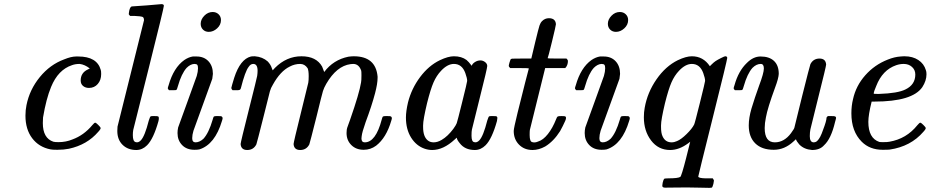

<svg xmlns="http://www.w3.org/2000/svg" viewBox="-20 -714 4498 928"><path d="M414 -383Q390 -402 365 -405Q344 -405 328 -399Q261 -377 227 -294Q203 -236 188 -146Q187 -138 187 -119Q187 -46 238 -29Q245 -27 263 -27Q299 -27 330 -40Q385 -60 426 -109Q436 -121 440 -121Q444 -121 454 -111Q464 -101 466 -97Q469 -92 455 -77Q401 -14 313 5Q288 10 257 10Q233 10 224 8Q168 -3 135.5 -46Q103 -89 103 -155Q103 -182 108 -206Q123 -281 172.5 -341.5Q222 -402 290 -427Q324 -441 348 -441H358Q449 -441 467 -376Q469 -371 469 -356Q469 -327 452.5 -308Q436 -289 410 -289Q393 -289 381.5 -298.5Q370 -308 370 -325Q370 -362 404 -378Z M618 -683Q619 -683 690 -688L760 -694Q772 -694 772 -686Q772 -676 700 -389L624 -86Q622 -74 622 -61Q622 -30 636 -27Q649 -23 661 -36Q680 -56 699 -131Q705 -151 709 -152Q712 -153 721 -153H726Q743 -153 745 -151Q750 -147 746 -129Q722 -43 691 -12Q668 11 639 11Q598 11 572.5 -14Q547 -39 547 -81Q547 -96 548 -102L676 -616Q676 -628 670 -632Q659 -636 630 -637H609Q603 -643 602.5 -645Q602 -647 605 -664Q610 -683 618 -683Z M950 -599Q950 -620 967.5 -638Q985 -656 1008 -656Q1025 -656 1036.5 -645Q1048 -634 1048 -617Q1048 -594 1029.5 -577Q1011 -560 989 -560Q972 -560 961 -571Q950 -582 950 -599ZM930 -441Q966 -441 987.5 -418Q1009 -395 1009 -357Q1007 -338 1006 -333Q1005 -330 960.5 -207.5Q916 -85 915 -82Q909 -62 909 -46Q909 -26 925 -26Q944 -26 963 -43Q989 -71 1008 -136Q1011 -148 1013.5 -150.5Q1016 -153 1027 -153H1033Q1050 -153 1052 -151Q1056 -147 1056 -143Q1056 -139 1053 -130Q1019 -16 944 8Q936 10 920 10Q882 10 860 -13Q838 -36 838 -71Q838 -84 841 -98Q842 -101 886.5 -223.5Q931 -346 931 -347Q937 -368 937 -384Q937 -396 933.5 -400.5Q930 -405 919 -405Q900 -404 882 -386Q857 -358 840 -298Q836 -282 832 -279Q831 -278 813 -278H797Q791 -284 791 -287Q791 -291 795 -302Q819 -387 871 -424Q892 -438 912 -441Z M1104 -278Q1098 -284 1098 -289Q1100 -299 1112 -338Q1141 -428 1193 -441Q1198 -442 1212 -442Q1249 -439 1274 -417Q1289 -401 1294 -384L1298 -374L1309 -386Q1365 -442 1437 -442Q1509 -442 1537 -392Q1538 -391 1547 -366Q1591 -425 1664 -440Q1680 -442 1690 -442Q1796 -442 1805 -344V-338Q1805 -310 1793 -264Q1777 -203 1747 -123Q1730 -75 1728 -55Q1728 -53 1727.5 -49.5Q1727 -46 1727 -45Q1727 -26 1743 -26Q1796 -26 1825 -136Q1828 -148 1830.5 -150.5Q1833 -153 1845 -153H1851Q1868 -153 1870 -151Q1874 -147 1874 -143Q1874 -139 1871 -130Q1847 -48 1798 -10Q1771 10 1738 10Q1701 10 1678 -13Q1655 -36 1655 -71Q1655 -81 1656 -87Q1657 -93 1658 -96Q1659 -99 1663.5 -111.5Q1668 -124 1672 -135Q1717 -264 1725 -315Q1727 -324 1727 -349Q1727 -367 1726 -372Q1715 -405 1687 -405Q1679 -405 1674 -404Q1607 -395 1557 -309Q1546 -290 1541 -274Q1536 -258 1510 -151Q1478 -24 1475 -16Q1461 11 1431 11Q1401 11 1399 -18Q1399 -26 1434 -167Q1469 -308 1470 -314Q1472 -325 1472 -346Q1472 -372 1467 -384Q1453 -405 1431 -405Q1404 -405 1380 -392Q1335 -370 1299 -305Q1289 -289 1284.5 -272.5Q1280 -256 1254 -151Q1222 -24 1219 -16Q1205 11 1175 11Q1145 11 1143 -18Q1143 -26 1182.5 -182.5Q1222 -339 1223 -347Q1225 -361 1225 -372Q1225 -405 1204 -405Q1191 -405 1182 -391Q1165 -370 1144 -287Q1143 -285 1142 -283Q1140 -278 1127 -278Q1123 -278 1121 -278Z M2302 -422Q2314 -422 2324.5 -414Q2335 -406 2335 -395Q2335 -384 2299.5 -243.5Q2264 -103 2261 -88Q2259 -80 2259 -58Q2259 -29 2272 -27Q2285 -23 2297 -36Q2316 -56 2335 -131Q2341 -151 2345 -152Q2348 -153 2357 -153H2362Q2379 -153 2381 -151Q2384 -148 2384 -144Q2384 -143 2382 -129Q2358 -43 2327 -12Q2304 11 2275 11Q2227 11 2202 -22Q2188 -39 2188 -48H2187Q2186 -47 2183 -44.5Q2180 -42 2178 -40Q2123 11 2069 11Q2051 11 2033 5Q1992 -9 1967 -49Q1942 -89 1942 -146Q1942 -176 1952 -219Q1969 -286 2010.5 -341.5Q2052 -397 2106 -423Q2146 -442 2174 -442Q2211 -442 2235 -424Q2244 -417 2260 -396Q2263 -406 2275.5 -414Q2288 -422 2302 -422ZM2229 -361Q2213 -405 2174 -405Q2143 -405 2112 -372Q2090 -349 2075.5 -316Q2061 -283 2044 -215Q2025 -135 2025 -108V-100Q2025 -53 2048 -35Q2059 -26 2076 -26Q2095 -26 2115 -38Q2144 -55 2171 -91Q2184 -109 2187.5 -118.5Q2191 -128 2213 -217Q2238 -317 2238 -323Q2238 -336 2229 -361Z M2446 -385Q2439 -392 2439 -395Q2439 -399 2442.5 -411.5Q2446 -424 2447 -425Q2449 -430 2455.5 -430.5Q2462 -431 2501 -431H2548L2567 -511Q2583 -577 2587.5 -590.5Q2592 -604 2600 -612Q2614 -626 2633 -626Q2665 -626 2667 -597Q2667 -591 2648 -513Q2629 -435 2627 -433Q2627 -431 2672 -431H2718Q2725 -424 2725 -420Q2725 -398 2712 -385H2615L2541 -86Q2540 -80 2540 -61Q2540 -29 2553 -27Q2565 -23 2581 -30Q2605 -37 2628 -66Q2651 -95 2668 -138Q2672 -149 2675.5 -151Q2679 -153 2694 -153Q2711 -153 2713 -151Q2719 -146 2712 -130Q2701 -105 2687 -80Q2656 -31 2615 -6Q2584 11 2554 11Q2514 11 2488.5 -15Q2463 -41 2463 -81Q2463 -93 2481.5 -168.5Q2500 -244 2518 -314L2536 -383Q2536 -385 2491 -385Z M2918 -599Q2918 -620 2935.5 -638Q2953 -656 2976 -656Q2993 -656 3004.5 -645Q3016 -634 3016 -617Q3016 -594 2997.5 -577Q2979 -560 2957 -560Q2940 -560 2929 -571Q2918 -582 2918 -599ZM2898 -441Q2934 -441 2955.5 -418Q2977 -395 2977 -357Q2975 -338 2974 -333Q2973 -330 2928.5 -207.5Q2884 -85 2883 -82Q2877 -62 2877 -46Q2877 -26 2893 -26Q2912 -26 2931 -43Q2957 -71 2976 -136Q2979 -148 2981.5 -150.5Q2984 -153 2995 -153H3001Q3018 -153 3020 -151Q3024 -147 3024 -143Q3024 -139 3021 -130Q2987 -16 2912 8Q2904 10 2888 10Q2850 10 2828 -13Q2806 -36 2806 -71Q2806 -84 2809 -98Q2810 -101 2854.5 -223.5Q2899 -346 2899 -347Q2905 -368 2905 -384Q2905 -396 2901.5 -400.5Q2898 -405 2887 -405Q2868 -404 2850 -386Q2825 -358 2808 -298Q2804 -282 2800 -279Q2799 -278 2781 -278H2765Q2759 -284 2759 -287Q2759 -291 2763 -302Q2787 -387 2839 -424Q2860 -438 2880 -441Z M3219 11Q3162 11 3127 -35Q3092 -81 3092 -147Q3092 -172 3096 -193Q3109 -267 3153 -330.5Q3197 -394 3256 -423Q3296 -442 3324 -442Q3379 -442 3411 -394L3420 -403Q3430 -413 3439 -419Q3448 -425 3465 -433.5Q3482 -442 3485 -442Q3495 -442 3495 -434Q3495 -425 3426 -149Q3355 135 3355 139Q3355 147 3389 148Q3396 148 3400 148H3425Q3430 155 3430.5 157Q3431 159 3428 175Q3424 191 3420 193Q3416 194 3409 194Q3395 194 3360.5 193Q3326 192 3300 192Q3275 192 3241.5 192.5Q3208 193 3195 193Q3185 193 3182 188Q3180 185 3183 169Q3187 153 3190 150.5Q3193 148 3210 148Q3257 148 3268 141Q3274 137 3296 51L3316 -29L3307 -22Q3263 11 3219 11ZM3379 -361Q3363 -405 3324 -405Q3293 -405 3262 -372Q3240 -349 3225.5 -316Q3211 -283 3194 -215Q3175 -135 3175 -108V-100Q3175 -71 3182 -56Q3195 -26 3226 -26Q3239 -26 3252 -32Q3272 -40 3298.5 -66Q3325 -92 3335 -112Q3338 -117 3363 -217.5Q3388 -318 3388 -323Q3388 -336 3379 -361Z M3532 -278Q3526 -284 3526 -287Q3526 -291 3530 -302Q3549 -371 3590 -410Q3621 -441 3656 -441Q3698 -441 3721 -419.5Q3744 -398 3744 -357Q3743 -335 3726 -290Q3690 -192 3682 -147Q3676 -118 3676 -95Q3676 -26 3725 -26Q3770 -26 3803 -70Q3820 -93 3820 -99Q3820 -102 3857 -249.5Q3894 -397 3897 -404Q3911 -431 3941 -431Q3971 -431 3973 -402Q3973 -394 3935.5 -245Q3898 -96 3897 -89Q3894 -74 3894 -56Q3894 -27 3912 -26Q3923 -26 3930 -33Q3945 -47 3958 -86Q3975 -130 3975 -146Q3975 -147 3981 -153H3998Q4015 -153 4017 -151Q4021 -149 4021 -144Q4021 -141 4016 -124Q3997 -43 3963 -12Q3943 11 3905 11Q3866 8 3843 -16Q3830 -31 3827 -41Q3826 -41 3815 -30Q3772 10 3720 10Q3662 10 3630.5 -21Q3599 -52 3599 -108Q3599 -144 3612 -189Q3628 -242 3649 -300Q3672 -361 3672 -383Q3672 -405 3657 -405Q3636 -405 3617 -386Q3592 -358 3575 -298Q3571 -282 3567 -279Q3566 -278 3548 -278Z M4193 -223Q4177 -159 4177 -125Q4177 -46 4230 -28Q4234 -27 4249 -27Q4270 -27 4279 -29Q4361 -43 4414 -109Q4424 -121 4428 -121Q4432 -121 4442 -111Q4452 -101 4454 -97Q4457 -92 4443 -77Q4382 -6 4280 9Q4271 10 4246 10Q4184 10 4145 -29Q4095 -79 4095 -166Q4095 -203 4103 -235Q4117 -299 4162 -350Q4207 -401 4271 -426Q4303 -439 4333 -441Q4334 -441 4340 -441.5Q4346 -442 4349 -442H4352Q4391 -442 4418.5 -424Q4446 -406 4455 -375Q4458 -368 4458 -355Q4458 -324 4438 -293Q4390 -223 4206 -223ZM4404 -354Q4404 -376 4388 -390.5Q4372 -405 4348 -405Q4330 -405 4312 -399Q4245 -376 4215 -298Q4203 -271 4203 -261Q4203 -260 4228 -260Q4320 -263 4357 -282Q4404 -305 4404 -354Z"/></svg>

Font: MathJax_Main
Style: Italic
Weight: 400
Version: Version 1.1